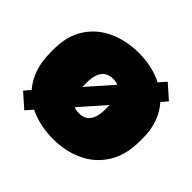

<svg xmlns="http://www.w3.org/2000/svg" viewBox="-137 -707 884 884"><g transform="rotate(45 305.0 -265.0)"><path d="M305 15Q217 15 148 -19L118 15L50 -45L76 -75Q47 -108 31 -154Q15 -200 15 -260V-280Q15 -367 53.5 -426Q92 -485 158 -515Q224 -545 305 -545Q393 -545 461 -510L492 -545L560 -485L534 -455Q563 -423 579 -379Q595 -335 595 -280V-260Q595 -170 556.5 -108.5Q518 -47 452.5 -16Q387 15 305 15ZM305 -153Q329 -153 345.5 -163.5Q362 -174 370.5 -196.5Q379 -219 379 -255V-275Q379 -277 379 -278Q379 -279 379 -280L272 -159Q279 -156 287 -154.5Q295 -153 305 -153ZM305 -377Q282 -377 265 -366.5Q248 -356 239.5 -334Q231 -312 231 -275V-255Q231 -254 231 -253Q231 -252 231 -250L338 -371Q331 -374 322.5 -375.5Q314 -377 305 -377Z"/></g></svg>

Font: Golos Text Black
Style: Regular
Weight: 900
Designer: A.Korolkova, Vitaly Kuzmin
Foundry: ParaType Ltd
Version: Version 2.004